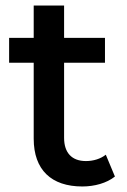

<svg xmlns="http://www.w3.org/2000/svg" viewBox="-20 -669 459 695"><path d="M360 -532H212V-649H102V-532H13V-442H102V-167C102 -54 166 6 278 6C322 6 366 -6 396 -30L363 -109C344 -94 318 -86 291 -86C240 -86 212 -116 212 -170V-442H360Z"/></svg>

Font: Montserrat-Alt1 SemBd
Style: Regular
Weight: 600
Designer: Differentunic
Foundry: Differentunic
Version: Version 7.222